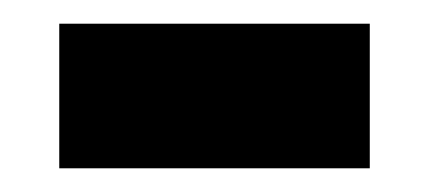

<svg xmlns="http://www.w3.org/2000/svg" viewBox="-20 -349 362 162"><path d="M30 -207V-329H292V-207Z"/></svg>

Font: Noto Sans
Style: Bold
Weight: 700
Designer: Monotype Design Team
Foundry: Monotype Imaging Inc.
Version: Version 2.000;GOOG;noto-source:20170915:90ef993387c0; ttfaut